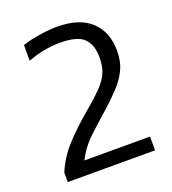

<svg xmlns="http://www.w3.org/2000/svg" viewBox="-122 -746 750 839"><g transform="rotate(-20 253.0 -327.0)"><path d="M50 0V-44Q76 -107 124 -159Q172 -211 227 -257Q282 -303 312.5 -334.5Q343 -366 355 -395.5Q367 -425 367 -465Q367 -523 337 -553.5Q307 -584 225 -584Q188 -584 149 -576.5Q110 -569 75 -555V-628Q107 -639 152 -646.5Q197 -654 238 -654Q342 -654 395.5 -603.5Q449 -553 449 -465Q449 -417 432 -380.5Q415 -344 385 -311.5Q355 -279 315 -243Q266 -200 221.5 -158.5Q177 -117 151 -64H456V0Z"/></g></svg>

Font: Kanit Light
Style: Regular
Weight: 300
Designer: Katatrad Team
Foundry: CadsonDemak
Version: Version 2.000; ttfautohint (v1.8.3)